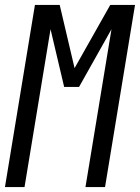

<svg xmlns="http://www.w3.org/2000/svg" viewBox="-28 -755 565 775"><path d="M-8 0 113 -735H213L273 -480L417 -735H517L396 0H317L422 -637L291 -404H231L176 -637L71 0Z"/></svg>

Font: Iosevka SS18
Style: Italic
Weight: 400
Italic angle: -9°
Monospace: yes
Designer: Belleve Invis
Foundry: Belleve Invis
Version: Version 25.1.1; ttfautohint (v1.8.4)